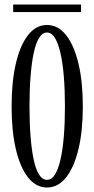

<svg xmlns="http://www.w3.org/2000/svg" viewBox="-20 -822 417 853"><path d="M188.5 11Q139.5 11 104.2 -34.2Q69 -79.5 50.2 -160.2Q31.5 -241 31.5 -349Q31.5 -457.5 50.2 -538.8Q69 -620 104.2 -665.5Q139.5 -711 188.5 -711Q238.5 -711 274 -665.5Q309.5 -620 328.8 -538.8Q348 -457.5 348 -349Q348 -241 328.8 -160.2Q309.5 -79.5 274 -34.2Q238.5 11 188.5 11ZM188.5 -23Q209 -23 223.8 -46Q238.5 -69 248.5 -112.2Q258.5 -155.5 263.5 -215.5Q268.5 -275.5 268.5 -349Q268.5 -422.5 263.5 -482.8Q258.5 -543 248.5 -586.5Q238.5 -630 223.8 -653.8Q209 -677.5 188.5 -677.5Q168.5 -677.5 153.8 -653.8Q139 -630 129.8 -586.5Q120.5 -543 115.8 -482.8Q111 -422.5 111 -349Q111 -275.5 115.8 -215.5Q120.5 -155.5 129.8 -112.2Q139 -69 153.8 -46Q168.5 -23 188.5 -23ZM38.5 -768.5V-802H340V-768.5Z"/></svg>

Font: Imbue Thin 10pt
Style: Regular
Weight: 400
Version: Version 1.102